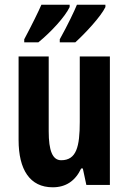

<svg xmlns="http://www.w3.org/2000/svg" viewBox="-20 -786 548 816"><path d="M428 -756V-766H307C296 -739 268 -680 234 -619V-606H300C343 -645 409 -716 428 -756ZM276 -756V-766H156C144 -738 116 -681 83 -619V-606H143C197 -650 256 -714 276 -756ZM447 -546H319V-268C319 -163 305 -105 240 -105C203 -105 187 -146 187 -228V-546H59V-191C59 -65 107 10 204 10C260 10 300 -17 325 -70H332L347 0H447Z"/></svg>

Font: Noto Sans Gurmukhi ExtraCondensed
Style: Bold
Weight: 700
Width: 2
Designer: Jelle Bosma - Monotype Design Team
Foundry: Monotype Imaging Inc.
Version: Version 2.004